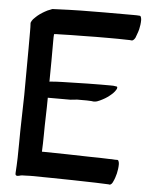

<svg xmlns="http://www.w3.org/2000/svg" viewBox="-53 -789 691 835"><g transform="rotate(5 292.5 -371.0)"><path d="M524 -742C514 -743 504 -743 495 -743H366C299 -743 232 -742 166 -739C158 -739 150 -738 142 -738L135 -735C126 -732 117 -728 109 -723C95 -715 82 -706 71 -695L62 -686C58 -681 55 -676 53 -670C54 -657 54 -644 54 -631V-558C54 -490 53 -422 53 -354C52 -284 49 -215 49 -145C49 -102 48 -58 45 -15V-10C45 -4 49 -2 54 -2C59 -2 65 -4 68 -5C73 -6 78 -6 83 -6C93 -6 103 -7 112 -7C141 -7 171 -6 200 -6C265 -5 330 -4 396 -2L447 0C450 0 453 0 456 1C464 1 469 -8 471 -13C477 -25 481 -38 484 -50C487 -63 489 -77 489 -90C489 -94 488 -107 482 -109H470C461 -110 453 -110 444 -110C416 -111 388 -112 360 -112C294 -114 228 -115 162 -116H151C152 -140 153 -164 153 -189C153 -243 156 -298 156 -352H255L284 -355H326C335 -354 345 -355 354 -353H359C368 -353 376 -357 383 -360C398 -367 412 -375 424 -385C434 -393 444 -402 450 -413C452 -415 453 -419 453 -422C453 -425 452 -427 448 -427C440 -429 431 -429 423 -429H380C342 -429 304 -428 266 -427C231 -426 197 -426 162 -423C161 -423 159 -423 157 -422C158 -482 158 -542 158 -602C158 -612 158 -621 159 -630C166 -631 174 -631 181 -631C216 -632 251 -633 286 -633C323 -634 360 -634 397 -634C424 -634 452 -634 479 -633C485 -633 492 -633 498 -632C505 -632 510 -640 513 -645C513 -646 523 -670 526 -683C529 -696 531 -710 531 -723C531 -727 530 -741 524 -742Z"/></g></svg>

Font: Petaluma Script
Style: Regular
Weight: 400
Designer: Daniel Spreadbury
Foundry: Steinberg Media Technologies GmbH
Version: Version 1.10